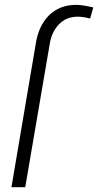

<svg xmlns="http://www.w3.org/2000/svg" viewBox="-20 -782 410 802"><path d="M85.4 0 187 -594.2C191.9 -629.4 204.6 -657.7 225.6 -679.7C246.6 -701.7 272.9 -712.4 305.7 -712.4C323.7 -711.9 340.3 -709 356.4 -704.6L369.6 -751C340.3 -757.8 317.4 -761.2 301.3 -761.7C300.3 -761.7 299.3 -761.7 298.3 -761.7C252 -761.7 213.9 -747.1 184.1 -717.3C154.3 -687.5 135.7 -646 128.4 -593.3L27.8 0Z"/></svg>

Font: Roboto Light
Style: Italic
Weight: 300
Italic angle: -12°
Designer: Google
Version: Version 2.137; 2017